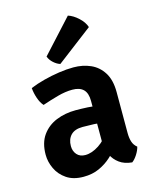

<svg xmlns="http://www.w3.org/2000/svg" viewBox="-115 -832 741 924"><g transform="rotate(-15 255.0 -370.5)"><path d="M36.5 -135.5Q36.5 -194.5 63.2 -232Q90 -269.5 134.2 -287.5Q178.5 -305.5 231.5 -305.5Q256.5 -305.5 291.2 -303.8Q326 -302 355 -295.5V-211Q331 -216.5 299.2 -217.8Q267.5 -219 243 -219Q203.5 -219 184 -198.8Q164.5 -178.5 164.5 -144.5Q164.5 -119 179.5 -102Q194.5 -85 221 -85Q254 -85 289.8 -108.5Q325.5 -132 350 -175L369 -86Q350 -64 324.5 -40.8Q299 -17.5 264.8 -1.8Q230.5 14 186 14Q135.5 14 102.2 -8.5Q69 -31 52.8 -65.5Q36.5 -100 36.5 -135.5ZM472.5 -59.5Q468.5 -42 455.8 -22Q443 -2 429.5 7.5Q391.5 4 367 -14Q342.5 -32 330.2 -57.8Q318 -83.5 314.5 -110V-329.5Q314.5 -368.5 296 -386.8Q277.5 -405 241.5 -405Q206.5 -405 167.5 -394.2Q128.5 -383.5 89 -370Q74.5 -386 65.8 -412Q57 -438 55 -463Q86 -476 124.2 -486Q162.5 -496 201.8 -501.8Q241 -507.5 274 -507.5Q320.5 -507.5 359 -490.5Q397.5 -473.5 421 -436.2Q444.5 -399 444.5 -338.5V-134.5Q444.5 -110 450.5 -91Q456.5 -72 472.5 -59.5ZM313 -755Q338.5 -747 363.2 -724.2Q388 -701.5 396.5 -675.5L218 -539.5Q201.5 -544.5 185.8 -558.5Q170 -572.5 163 -591Z"/></g></svg>

Font: Signika SemiBold
Style: Regular
Weight: 600
Designer: Anna Giedry
Foundry: Anna Giedry
Version: Version 2.001